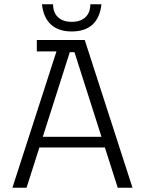

<svg xmlns="http://www.w3.org/2000/svg" viewBox="-20 -877 671 897"><path d="M38 0 261 -690H376L599 0H530L328 -633H306L104 0ZM136 -188 150 -238H487L500 -188ZM152 -637V-690H287V-637ZM315 -730Q254 -730 218.5 -762Q183 -794 176 -857H228Q228 -818 251 -796.5Q274 -775 315 -775Q356 -775 379 -796.5Q402 -818 402 -857H454Q447 -794 412 -762Q377 -730 315 -730Z"/></svg>

Font: Mozilla Headline ExtraLight
Style: Regular
Weight: 200
Designer: Studio DRAMA
Foundry: Studio DRAMA
Version: Version 1.000